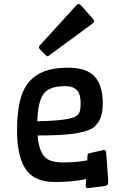

<svg xmlns="http://www.w3.org/2000/svg" viewBox="-20 -904 624 967"><path d="M413.6 -2.9Q351.1 12.7 254.9 12.7Q156.7 12.7 112.3 -47.9Q65.9 -110.8 65.9 -247.6Q65.9 -391.1 105.5 -461.9Q150.4 -540 249 -557.1Q283.2 -563 325.2 -563Q415.5 -563 456.5 -518.6Q497.6 -474.1 497.6 -382.8Q497.6 -323.2 476.6 -291Q469.7 -280.8 458 -267.8Q446.3 -254.9 414.8 -244.9Q383.3 -234.9 342.8 -229.5Q279.8 -221.7 169.4 -221.7Q175.8 -139.2 210 -109.4Q235.8 -85.9 299.8 -85.9Q359.9 -85.9 419.4 -96.2L420.9 -121.6Q421.4 -127.4 423.6 -129.4Q425.8 -131.3 431.6 -132.8L502 -148.4Q512.7 -148.4 514.2 -139.2Q515.6 -130.9 517.1 -106.7Q518.6 -82.5 520 -64.9Q521.5 -47.4 522.5 -31.2L524.4 -3.9Q524.9 8.3 524.9 16.6Q524.9 31.2 503.4 33.7L422.4 43.5Q411.6 43.5 411.6 32.7ZM370.1 -446.8Q351.1 -470.2 308.1 -470.2Q225.1 -470.2 197.3 -428.2Q170.9 -389.2 168 -293.5Q338.4 -295.9 368.2 -322.8Q380.9 -334 383.5 -348.9Q386.2 -363.8 386.2 -384Q386.2 -404.3 382.6 -419.9Q378.9 -435.5 370.1 -446.8ZM451.7 -805.2Q454.1 -801.8 454.1 -796.9Q454.1 -792 450.2 -788.6L224.6 -622.6Q221.7 -620.6 218.8 -620.6Q215.8 -620.6 212.9 -623.5L180.2 -656.7Q176.3 -661.6 176.3 -665.8Q176.3 -669.9 178.7 -673.3L365.7 -878.4Q370.1 -883.8 376.2 -883.8Q382.3 -883.8 386.7 -878.4Z"/></svg>

Font: Wellfleet
Style: Regular
Weight: 400
Designer: Riccardo De Franceschi
Foundry: Riccardo De Franceschi
Version: Version 1.002